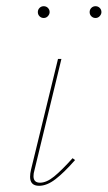

<svg xmlns="http://www.w3.org/2000/svg" viewBox="-20 -596 347 619"><path d="M102 -557Q102 -565 107.5 -570.5Q113 -576 121 -576Q129 -576 134.5 -570.5Q140 -565 140 -557Q140 -550 134.5 -544Q129 -538 121 -538Q113 -538 107.5 -543.5Q102 -549 102 -557ZM269 -557Q269 -565 274.5 -570.5Q280 -576 288 -576Q296 -576 301.5 -570.5Q307 -565 307 -557Q307 -550 301.5 -544Q296 -538 288 -538Q280 -538 274.5 -543.5Q269 -549 269 -557ZM77 -26Q77 -36 80 -49L167 -406H178L91 -47Q88 -37 88 -28Q88 -7 109 -7Q130 -7 154.5 -27Q179 -47 214 -86L222 -80Q186 -39 158.5 -18Q131 3 106 3Q77 3 77 -26Z"/></svg>

Font: Ysabeau Infant Hairline
Style: Italic
Weight: 100
Italic angle: -12°
Designer: Christian Thalmann (Catharsis Fonts)
Version: Version 0.003